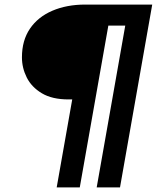

<svg xmlns="http://www.w3.org/2000/svg" viewBox="-20 -720 686 840"><path d="M228 100 296 -285H280Q208 -285 163 -312Q118 -339 97 -381Q76 -423 76 -469Q76 -543 111 -594.5Q146 -646 209 -673Q272 -700 353 -700H646L505 100H403L528 -608H454L329 100Z"/></svg>

Font: DM Sans SemiBold
Style: Italic
Weight: 600
Italic angle: -10°
Designer: Colophon Foundry, Jonny Pinhorn
Foundry: Colophon Foundry
Version: Version 4.004;gftools[0.9.30]